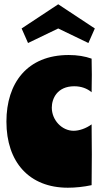

<svg xmlns="http://www.w3.org/2000/svg" viewBox="-20 -866 470 897"><path d="M301 -609C107 -609 10 -478 10 -298C10 -108 117 11 297 11C332 11 371 7 408 -1C408 -49 409 -98 409 -145C409 -193 408 -241 408 -285C382 -266 350 -255 324 -255C269 -255 222 -305 222 -363C222 -405 247 -463 327 -463C359 -463 387 -453 408 -435C408 -459 409 -488 409 -516C409 -543 408 -570 408 -592C377 -603 342 -609 301 -609ZM81 -733 111 -665 252 -733 393 -665 423 -733 252 -846Z"/></svg>

Font: Ranchers
Style: Regular
Weight: 400
Designer: Pablo Impallari, Brenda Gallo
Foundry: Pablo Impallari, Brenda Gallo
Version: Version 1.000